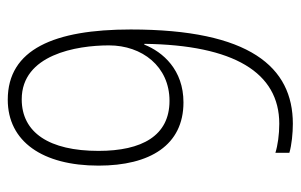

<svg xmlns="http://www.w3.org/2000/svg" viewBox="-160 -605 775 495"><g transform="rotate(-90 227.5 -357.5)"><path d="M156 10C302 10 399 -101 399 -408C399 -605 348 -725 218 -725C110 -725 48 -635 48 -491C48 -358 101 -272 211 -272C295 -272 341 -325 360 -373H362C359 -142 288 -25 156 -25C128 -25 100 -29 81 -35V1C101 7 132 10 156 10ZM215 -308C125 -308 86 -379 86 -491C86 -618 133 -689 219 -689C334 -689 358 -548 358 -464C358 -379 304 -308 215 -308Z"/></g></svg>

Font: Noto Sans Malayalam Condensed ExtraLight
Style: Regular
Weight: 200
Width: 3
Designer: Jelle Bosma - Monotype Design Team
Foundry: Monotype Imaging Inc.
Version: Version 2.104